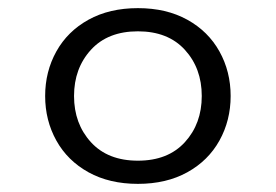

<svg xmlns="http://www.w3.org/2000/svg" viewBox="-20 -571 678 472"><path d="M91 -335Q91 -395 118.5 -444.5Q146 -494 197.5 -522.5Q249 -551 319 -551Q389 -551 440.5 -522.5Q492 -494 519.5 -444.5Q547 -395 547 -335Q547 -275 519.5 -225.5Q492 -176 440.5 -147.5Q389 -119 319 -119Q249 -119 197.5 -147.5Q146 -176 118.5 -225.5Q91 -275 91 -335ZM476 -335Q476 -403 434.5 -448.5Q393 -494 319 -494Q245 -494 203.5 -448.5Q162 -403 162 -335Q162 -267 203.5 -221.5Q245 -176 319 -176Q393 -176 434.5 -221.5Q476 -267 476 -335Z"/></svg>

Font: Biryani Light
Style: Regular
Weight: 300
Designer: Dan Reynolds and Mathieu Réguer
Foundry: Dan Reynolds and Mathieu Réguer
Version: Version 1.004; ttfautohint (v1.1) -l 5 -r 5 -G 72 -x 0 -D la